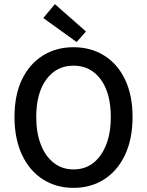

<svg xmlns="http://www.w3.org/2000/svg" viewBox="-20 -895 710 927"><path d="M335 12Q251 12 186.5 -29.5Q122 -71 86 -148Q50 -225 50 -330Q50 -436 86 -511Q122 -586 186.5 -626.5Q251 -667 335 -667Q419 -667 483.5 -626.5Q548 -586 584 -510.5Q620 -435 620 -330Q620 -225 584 -148Q548 -71 483.5 -29.5Q419 12 335 12ZM335 -77Q390 -77 430 -108Q470 -139 492.5 -196Q515 -253 515 -330Q515 -446 466 -512Q417 -578 335 -578Q253 -578 204 -512Q155 -446 155 -330Q155 -253 177.5 -196Q200 -139 240.5 -108Q281 -77 335 -77ZM350 -692 189 -808 245 -875 395 -743Z"/></svg>

Font: Assistant SemiBold
Style: Regular
Weight: 600
Designer: Hebrew By Ben Nathan, Latin by Paul Hunt
Version: Version 3.000